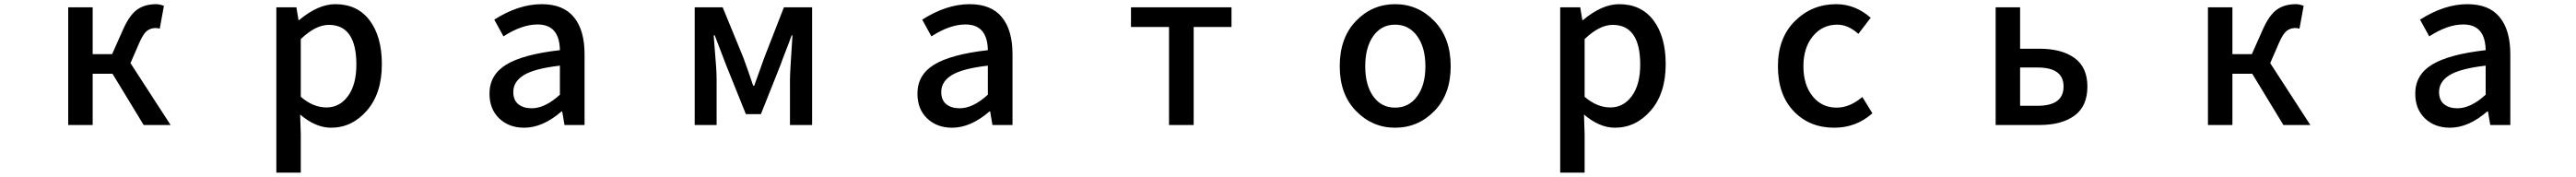

<svg xmlns="http://www.w3.org/2000/svg" viewBox="-20 -584 12040 827"><path d="M589.8 -289.1 777.3 0H651.4L505.9 -239.3H413.1V0H298.8V-549.8H413.1V-331.1H503.9L555.7 -447.3Q585.9 -514.6 621.6 -539.6Q657.2 -564.5 710 -564.5Q726.6 -564.5 746.1 -556.6L726.6 -450.2Q715.8 -453.1 708 -453.1Q683.6 -453.1 666.5 -439.5Q649.4 -425.8 630.9 -383.8Z M1271.5 222.7V-549.8H1365.2L1375 -490.2H1377.9Q1466.8 -564.5 1546.9 -564.5Q1650.4 -564.5 1707.5 -488.8Q1764.6 -413.1 1764.6 -284.2Q1764.6 -147.5 1694.8 -67.4Q1625 12.7 1527.3 12.7Q1455.1 12.7 1382.8 -48.8L1385.7 44.9V222.7ZM1505.9 -82Q1567.4 -82 1606.4 -135.3Q1645.5 -188.5 1645.5 -282.2Q1645.5 -467.8 1516.6 -467.8Q1455.1 -467.8 1385.7 -401.4V-131.8Q1443.4 -82 1505.9 -82Z M2429.7 12.7Q2358.4 12.7 2313 -30.8Q2267.6 -74.2 2267.6 -146.5Q2267.6 -234.4 2346.2 -282.2Q2424.8 -330.1 2596.7 -349.6Q2594.7 -469.7 2492.2 -469.7Q2418.9 -469.7 2333 -414.1L2290 -492.2Q2403.3 -564.5 2511.7 -564.5Q2612.3 -564.5 2662.1 -503.9Q2711.9 -443.4 2711.9 -331.1V0H2618.2L2607.4 -63.5H2604.5Q2516.6 12.7 2429.7 12.7ZM2464.8 -78.1Q2527.3 -78.1 2596.7 -141.6V-277.3Q2478.5 -263.7 2428.7 -233.4Q2378.9 -203.1 2378.9 -154.3Q2378.9 -116.2 2402.3 -97.2Q2425.8 -78.1 2464.8 -78.1Z M3226.6 0V-549.8H3357.4L3454.1 -314.5Q3458 -303.7 3475.1 -255.9Q3492.2 -208 3500 -183.6H3504.9Q3509.8 -198.2 3526.4 -243.7Q3543 -289.1 3551.8 -314.5L3643.6 -549.8H3775.4V0H3671.9V-213.9Q3671.9 -243.2 3683.6 -418.9H3679.7Q3670.9 -393.6 3652.3 -346.2Q3633.8 -298.8 3627.9 -281.2L3536.1 -50.8H3465.8L3373 -281.2Q3323.2 -410.2 3320.3 -418.9H3315.4Q3316.4 -400.4 3320.3 -355Q3324.2 -309.6 3326.7 -273.4Q3329.1 -237.3 3329.1 -213.9V0Z M4429.7 12.7Q4358.4 12.7 4313 -30.8Q4267.6 -74.2 4267.6 -146.5Q4267.6 -234.4 4346.2 -282.2Q4424.8 -330.1 4596.7 -349.6Q4594.7 -469.7 4492.2 -469.7Q4418.9 -469.7 4333 -414.1L4290 -492.2Q4403.3 -564.5 4511.7 -564.5Q4612.3 -564.5 4662.1 -503.9Q4711.9 -443.4 4711.9 -331.1V0H4618.2L4607.4 -63.5H4604.5Q4516.6 12.7 4429.7 12.7ZM4464.8 -78.1Q4527.3 -78.1 4596.7 -141.6V-277.3Q4478.5 -263.7 4428.7 -233.4Q4378.9 -203.1 4378.9 -154.3Q4378.9 -116.2 4402.3 -97.2Q4425.8 -78.1 4464.8 -78.1Z M5443.4 0V-458H5265.6V-549.8H5735.4V-458H5558.6V0Z M6500 12.7Q6393.6 12.7 6317.4 -65.4Q6241.2 -143.6 6241.2 -274.4Q6241.2 -407.2 6316.9 -485.8Q6392.6 -564.5 6500 -564.5Q6607.4 -564.5 6683.6 -485.4Q6759.8 -406.2 6759.8 -274.4Q6759.8 -143.6 6683.6 -65.4Q6607.4 12.7 6500 12.7ZM6397.9 -133.8Q6435.5 -81.1 6500 -81.1Q6564.5 -81.1 6603 -133.8Q6641.6 -186.5 6641.6 -274.4Q6641.6 -362.3 6603 -415.5Q6564.5 -468.8 6500 -468.8Q6435.5 -468.8 6397.9 -415.5Q6360.4 -362.3 6360.4 -274.4Q6360.4 -186.5 6397.9 -133.8Z M7271.5 222.7V-549.8H7365.2L7375 -490.2H7377.9Q7466.8 -564.5 7546.9 -564.5Q7650.4 -564.5 7707.5 -488.8Q7764.6 -413.1 7764.6 -284.2Q7764.6 -147.5 7694.8 -67.4Q7625 12.7 7527.3 12.7Q7455.1 12.7 7382.8 -48.8L7385.7 44.9V222.7ZM7505.9 -82Q7567.4 -82 7606.4 -135.3Q7645.5 -188.5 7645.5 -282.2Q7645.5 -467.8 7516.6 -467.8Q7455.1 -467.8 7385.7 -401.4V-131.8Q7443.4 -82 7505.9 -82Z M8551.8 12.7Q8436.5 12.7 8362.8 -64.5Q8289.1 -141.6 8289.1 -274.4Q8289.1 -407.2 8368.7 -485.8Q8448.2 -564.5 8561.5 -564.5Q8650.4 -564.5 8722.7 -501L8665 -425.8Q8617.2 -468.8 8566.4 -468.8Q8497.1 -468.8 8452.6 -415Q8408.2 -361.3 8408.2 -274.4Q8408.2 -187.5 8451.2 -134.3Q8494.1 -81.1 8563.5 -81.1Q8625 -81.1 8683.6 -130.9L8730.5 -54.7Q8655.3 12.7 8551.8 12.7Z M9306.6 0V-549.8H9420.9V-356.4H9511.7Q9615.2 -356.4 9675.3 -313Q9735.4 -269.5 9735.4 -179.7Q9735.4 -87.9 9675.3 -43.9Q9615.2 0 9511.7 0ZM9420.9 -89.8H9502.9Q9624 -89.8 9624 -179.7Q9624 -268.6 9502.9 -268.6H9420.9Z M10589.8 -289.1 10777.3 0H10651.4L10505.9 -239.3H10413.1V0H10298.8V-549.8H10413.1V-331.1H10503.9L10555.7 -447.3Q10585.9 -514.6 10621.6 -539.6Q10657.2 -564.5 10710 -564.5Q10726.6 -564.5 10746.1 -556.6L10726.6 -450.2Q10715.8 -453.1 10708 -453.1Q10683.6 -453.1 10666.5 -439.5Q10649.4 -425.8 10630.9 -383.8Z M11429.7 12.7Q11358.4 12.7 11313 -30.8Q11267.6 -74.2 11267.6 -146.5Q11267.6 -234.4 11346.2 -282.2Q11424.8 -330.1 11596.7 -349.6Q11594.7 -469.7 11492.2 -469.7Q11418.9 -469.7 11333 -414.1L11290 -492.2Q11403.3 -564.5 11511.7 -564.5Q11612.3 -564.5 11662.1 -503.9Q11711.9 -443.4 11711.9 -331.1V0H11618.2L11607.4 -63.5H11604.5Q11516.6 12.7 11429.7 12.7ZM11464.8 -78.1Q11527.3 -78.1 11596.7 -141.6V-277.3Q11478.5 -263.7 11428.7 -233.4Q11378.9 -203.1 11378.9 -154.3Q11378.9 -116.2 11402.3 -97.2Q11425.8 -78.1 11464.8 -78.1Z"/></svg>

Font: GenEi Gothic M SemiBold
Style: Regular
Weight: 500
Designer: o_tamon (Modified); [Source Han Sans]
Ryoko NISHIZUKA  (kana & ideographs); Paul D. Hunt (Latin, Greek & Cyrillic); Wenl
Version: Version 1.1a;Original Version 1.004